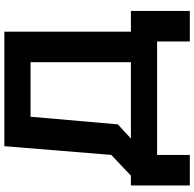

<svg xmlns="http://www.w3.org/2000/svg" viewBox="-25 -715 890 880"><g transform="rotate(-90 420.0 -275.0)"><path d="M10 -120H55L150 -210L190 -700H715V-120H810V150H670V0H150V150H10ZM290 -180 225 -120H575V-580H325Z"/></g></svg>

Font: Squares Bold
Style: Regular
Weight: 400
Designer: Typetype
Foundry: Typetype
Version: Version 001.000